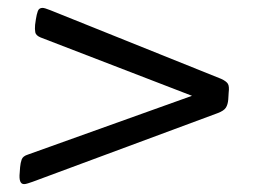

<svg xmlns="http://www.w3.org/2000/svg" viewBox="-20 -470 656 487"><path d="M41 -3Q27 -3 30 -32L31 -46Q32 -57 35 -65.5Q38 -74 51 -78L467 -227L83 -375Q71 -380 69.5 -388Q68 -396 69 -407L71 -421Q73 -434 76 -442Q79 -450 88 -450Q93 -450 108 -444L541 -270Q554 -264 558 -257.5Q562 -251 560 -235L559 -218Q558 -205 553 -197Q548 -189 532 -183L63 -9Q57 -7 51 -5Q45 -3 41 -3Z"/></svg>

Font: Asap Semi Expanded Semi Expanded Regular
Style: Italic
Weight: 400
Width: 6
Italic angle: -6°
Designer: Pablo Cosgaya
Foundry: Omnibus-Type
Version: Version 3.001; ttfautohint (v1.8.4.7-5d5b)